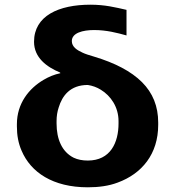

<svg xmlns="http://www.w3.org/2000/svg" viewBox="-20 -788 753 818"><path d="M381 -660C434 -660 479 -648 519 -637V-746C470 -757 427 -768 365 -768C231 -768 125 -721 125 -610C125 -543 178 -503 236 -479L237 -476C212 -471 188 -461 166 -448C103 -411 52 -347 52 -259V-249C52 -212 58 -178 72 -146C111 -54 205 10 354 10C401 10 444 4 481 -10C585 -48 654 -132 654 -256V-266C654 -335 631 -392 585 -438C539 -484 470 -520 380 -547C360 -553 343 -558 331 -564C309 -574 286 -588 286 -613C286 -648 333 -660 381 -660ZM221 -262V-272C221 -293 224 -312 230 -330C245 -380 279 -426 354 -426C374 -423 393 -416 409 -406C452 -380 485 -332 485 -272V-262C485 -181 451 -104 354 -104C331 -104 311 -108 294 -116C244 -141 221 -195 221 -262Z"/></svg>

Font: Asimov
Style: XWid
Weight: 500
Designer: Google
Version: Version 2.000980; 2014